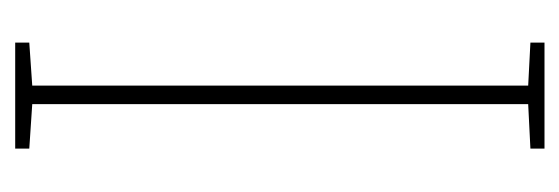

<svg xmlns="http://www.w3.org/2000/svg" viewBox="-268 -486 754 259"><g transform="rotate(-90 109.5 -357.0)"><path d="M181 0H38V-19L98 -22V-691L38 -695V-714H181V-695L123 -691V-22L181 -19Z"/></g></svg>

Font: Noto Sans ExtraCondensed Thin
Style: Regular
Weight: 100
Width: 2
Designer: Monotype Design Team
Foundry: Monotype Imaging Inc.
Version: Version 2.013; ttfautohint (v1.8.4.7-5d5b)